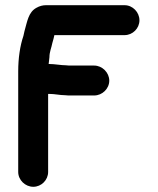

<svg xmlns="http://www.w3.org/2000/svg" viewBox="-20 -698 606 738"><path d="M165 -37V-337H170C191 -337 210 -332 230 -332C237 -331 245 -331 254 -331H342C373 -331 400 -357 400 -388C400 -419 373 -446 342 -446H254C247 -446 241 -446 234 -447C215 -447 190 -452 170 -452H167C168 -461 169 -470 170 -478C170 -499 178 -515 181 -532L186 -550C187 -554 188 -558 189 -563H459C490 -563 516 -589 516 -620C516 -651 490 -678 459 -678H156C145 -678 132 -675 120 -668C89 -651 85 -616 74 -578L70 -560C57 -522 50 -474 50 -424V-37C50 -6 77 20 108 20C139 20 165 -6 165 -37Z"/></svg>

Font: Electronic
Style: UltHv
Weight: 900
Version: Version 1.011